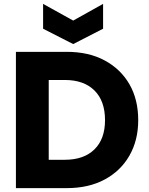

<svg xmlns="http://www.w3.org/2000/svg" viewBox="-20 -969 766 989"><path d="M62 0V-702H324Q437 -702 519.5 -657.5Q602 -613 647 -534.5Q692 -456 692 -350Q692 -247 647 -168Q602 -89 519.5 -44.5Q437 0 324 0ZM231 -146H314Q412 -146 466.5 -199.5Q521 -253 521 -350Q521 -449 466.5 -503Q412 -557 314 -557H231ZM511 -949V-821L357 -742L202 -821V-949L357 -863Z"/></svg>

Font: Parkinsans
Style: Bold
Weight: 700
Designer: Red Stone, Indian Type Foundry
Foundry: Indian Type Foundry
Version: Version 1.000